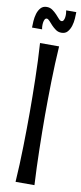

<svg xmlns="http://www.w3.org/2000/svg" viewBox="-95 -880 386 914"><g transform="rotate(10 98.0 -423.0)"><path d="M144 -670.9Q141.1 -629.4 139.4 -585.9Q137.7 -542.5 136.7 -499.5Q135.7 -456.5 135.3 -415Q134.8 -373.5 134.8 -335.9Q134.8 -298.3 135.3 -256.8Q135.7 -215.3 136.7 -172.1Q137.7 -128.9 139.2 -85.2Q140.6 -41.5 143.1 0H51.8Q54.7 -41.5 56.4 -85.2Q58.1 -128.9 59.1 -172.1Q60.1 -215.3 60.5 -256.8Q61 -298.3 61 -335.9Q61 -373.5 60.5 -415Q60.1 -456.5 59.1 -499.5Q58.1 -542.5 56.4 -585.9Q54.7 -629.4 51.8 -670.9ZM196.3 -845.7Q196.3 -833 195.1 -814.2Q193.8 -795.4 188.5 -778.3Q183.1 -761.2 172.6 -749Q162.1 -736.8 143.1 -736.8Q127.4 -736.8 115.5 -745.4Q103.5 -753.9 94.2 -763.9Q85 -773.9 77.4 -782.5Q69.8 -791 63.5 -791Q57.1 -791 53.7 -784.4Q50.3 -777.8 49.1 -769Q47.9 -760.3 48.3 -751.2Q48.8 -742.2 50.3 -736.8H1.5Q1.5 -749.5 2.7 -768.1Q3.9 -786.6 9 -804Q14.2 -821.3 24.9 -833.5Q35.6 -845.7 54.2 -845.7Q69.8 -845.7 81.8 -837.2Q93.8 -828.6 103.3 -818.6Q112.8 -808.6 120.1 -800Q127.4 -791.5 134.3 -791.5Q140.6 -791.5 144 -797.6Q147.5 -803.7 148.7 -812.3Q149.9 -820.8 149.4 -830.1Q148.9 -839.4 147.5 -845.7H196.3Z"/></g></svg>

Font: Crushed
Style: Regular
Weight: 400
Width: 3
Designer: Astigmatic (AOETI)
Foundry: Astigmatic (AOETI)
Version: Version 001.001